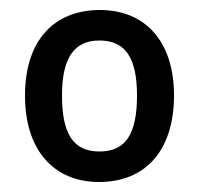

<svg xmlns="http://www.w3.org/2000/svg" viewBox="-20 -742 398 384"><path d="M328 -551C328 -662 268 -722 180 -722C87 -722 30 -660 30 -551C30 -440 89 -378 178 -378C271 -378 328 -441 328 -551ZM104 -551C104 -626 128 -661 179 -661C231 -661 254 -626 254 -551C254 -475 232 -439 179 -439C126 -439 104 -475 104 -551Z"/></svg>

Font: Noto Sans Gujarati SemiCondensed Medium
Style: Regular
Weight: 500
Width: 4
Designer: Jelle Bosma - Monotype Design Team, Universal Thirst
Foundry: Monotype Imaging Inc.
Version: Version 2.106